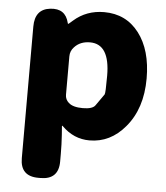

<svg xmlns="http://www.w3.org/2000/svg" viewBox="-55 -632 768 888"><g transform="rotate(5 329.0 -188.0)"><path d="M156 207Q72 207 72 123V-488Q72 -569 143 -577Q213 -585 229 -519Q230 -514 231.5 -514Q233 -514 252 -531Q311 -583 393 -583Q495 -583 555 -504.5Q615 -426 615 -294Q615 -154 541 -67Q473 14 376 14Q303 14 248 -41Q244 -45 244 -40L247 0Q250 44 250 88V123Q250 207 166 207ZM428 -204Q432 -210 432 -291Q432 -438 340 -438Q294 -438 267 -408Q250 -390 250 -365V-187Q250 -165 267 -150Q287 -132 332.5 -132Q378 -132 390.5 -150.5Q403 -169 428 -204Z"/></g></svg>

Font: Resource Han Rounded KR Heavy
Style: Regular
Weight: 900
Designer: Cyano Hao (round all glyphs); Ryoko NISHIZUKA 西塚涼子 (kana, bopomofo & ideographs); Paul D. Hunt (Latin, Greek & Cyrillic)
Foundry: Cyano Hao
Version: 0.990